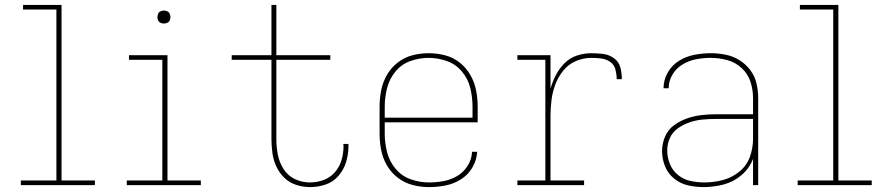

<svg xmlns="http://www.w3.org/2000/svg" viewBox="-20 -755 3640 783"><path d="M65 0H367V-19H231V-735H74V-716H210V-19H65Z M497 0H799V-19H663V-530H506V-511H642V-19H497ZM648 -659Q655 -659 662 -662Q669 -665 672 -671.5Q675 -678 675 -685Q675 -692 672 -699Q669 -706 662 -709Q655 -712 648 -712Q641 -712 634.5 -709Q628 -706 625 -699Q622 -692 622 -685Q622 -678 625 -671.5Q628 -665 634.5 -662Q641 -659 648 -659Z M1244 8Q1277 8 1308 -2.5Q1339 -13 1360.5 -38Q1382 -63 1391.5 -94.5Q1401 -126 1401 -159Q1401 -163 1401 -168H1380Q1381 -164 1381 -160Q1381 -131 1373 -103Q1365 -75 1346 -53Q1327 -31 1300 -21Q1273 -11 1244 -11Q1212 -11 1183 -24.5Q1154 -38 1136.5 -65.5Q1119 -93 1113 -124.5Q1107 -156 1107 -188V-511H1327V-530H1107V-735H1087V-530H925V-511H1087V-188Q1087 -159 1091 -130.5Q1095 -102 1107 -76Q1119 -50 1139.5 -30Q1160 -10 1188 -1Q1216 8 1244 8Z M1729 8Q1763 8 1796.5 1.5Q1830 -5 1859.5 -23.5Q1889 -42 1906.5 -72Q1924 -102 1926 -136H1905Q1904 -106 1887.5 -79.5Q1871 -53 1845 -37.5Q1819 -22 1789 -16.5Q1759 -11 1729 -11Q1691 -11 1654.5 -24Q1618 -37 1593 -67Q1568 -97 1558.5 -134.5Q1549 -172 1549 -210V-256H1928V-320Q1928 -354 1921.5 -387Q1915 -420 1898 -449.5Q1881 -479 1854.5 -500Q1828 -521 1795 -529.5Q1762 -538 1728 -538Q1694 -538 1661.5 -529.5Q1629 -521 1602 -500Q1575 -479 1558 -449.5Q1541 -420 1534.5 -387Q1528 -354 1528 -320V-210Q1528 -176 1534.5 -143Q1541 -110 1558 -80.5Q1575 -51 1602.5 -30Q1630 -9 1663 -0.5Q1696 8 1729 8ZM1549 -275V-320Q1549 -358 1558.5 -395.5Q1568 -433 1592.5 -463Q1617 -493 1653.5 -506Q1690 -519 1728 -519Q1766 -519 1802.5 -506Q1839 -493 1864 -463Q1889 -433 1898 -395.5Q1907 -358 1907 -320V-275Z M2090 0H2362V-19H2225V-281Q2225 -314 2229 -346.5Q2233 -379 2244.5 -410Q2256 -441 2277 -467Q2298 -493 2328.5 -506Q2359 -519 2392 -519Q2412 -519 2432 -516.5Q2452 -514 2468.5 -502.5Q2485 -491 2490 -471Q2495 -451 2495 -432H2516Q2516 -456 2510 -479.5Q2504 -503 2484 -517.5Q2464 -532 2440 -535Q2416 -538 2392 -538Q2362 -538 2333 -528.5Q2304 -519 2282.5 -497.5Q2261 -476 2247 -449Q2233 -422 2225 -393V-530H2090V-511H2204V-19H2090Z M2849 8Q2890 8 2930.5 -2.5Q2971 -13 3003.5 -40.5Q3036 -68 3051 -107V0H3072V-355Q3072 -385 3065 -415Q3058 -445 3039.5 -469.5Q3021 -494 2995 -510Q2969 -526 2939 -532Q2909 -538 2878 -538Q2845 -538 2811.5 -531.5Q2778 -525 2749 -507Q2720 -489 2703 -459Q2686 -429 2686 -395H2707Q2707 -425 2722.5 -451Q2738 -477 2764 -492.5Q2790 -508 2819.5 -513.5Q2849 -519 2878 -519Q2912 -519 2945.5 -510Q2979 -501 3004.5 -477.5Q3030 -454 3040.5 -421.5Q3051 -389 3051 -355V-289H2899Q2869 -289 2839.5 -285.5Q2810 -282 2781.5 -272Q2753 -262 2728.5 -244Q2704 -226 2692 -197.5Q2680 -169 2680 -139Q2680 -107 2692 -77Q2704 -47 2729.5 -26.5Q2755 -6 2786 1Q2817 8 2849 8ZM2852 -11Q2824 -11 2796 -17Q2768 -23 2745.5 -41Q2723 -59 2712 -86Q2701 -113 2701 -141Q2701 -168 2712 -192.5Q2723 -217 2745.5 -232.5Q2768 -248 2793.5 -256.5Q2819 -265 2846 -267.5Q2873 -270 2899 -270H3051V-189Q3051 -151 3038 -115Q3025 -79 2994.5 -54.5Q2964 -30 2927 -20.5Q2890 -11 2852 -11Z M3233 0H3535V-19H3399V-735H3242V-716H3378V-19H3233Z"/></svg>

Font: Iosevka Sparkle Thin
Style: Regular
Weight: 100
Designer: Belleve Invis
Foundry: Belleve Invis
Version: Version 4.5.0; ttfautohint (v1.8.3)